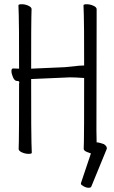

<svg xmlns="http://www.w3.org/2000/svg" viewBox="-20 -720 540 906"><path d="M70 -396V-401Q70 -621 68.5 -649.5Q67 -678 67 -695Q67 -700 83 -700Q99 -700 114 -693Q129 -686 129 -677Q129 -665 128 -639.5Q127 -614 127 -401V-396L286 -403L354 -410L377 -411V-416Q377 -621 375.5 -649.5Q374 -678 374 -695Q374 -700 389.5 -700Q405 -700 420.5 -693Q436 -686 436 -677Q436 -665 436 -640L435 -106Q435 -79 436 -48H441Q450 -47 470 -40Q484 -31 484 -21Q484 -19 484 -18L411 160Q409 166 398 166Q387 166 374.5 159Q362 152 362 148Q362 146 362 144L409 4Q398 0 390 -3Q375 -9 375 -18Q375 -30 376 -56Q377 -82 377 -347V-352Q334 -355 310 -355L127 -347V-342Q127 -74 128.5 -45Q130 -16 130 1Q130 6 114.5 6Q99 6 83.5 -1Q68 -8 68 -17Q68 -29 69 -55Q70 -81 70 -327H71V-332Q71 -338 60 -338Q49 -338 41.5 -355Q34 -372 34 -384.5Q34 -397 42 -397Z"/></svg>

Font: Moon Stars Kai T HW Light
Style: Regular
Weight: 300
Designer: GuiWonder
Version: Version 1.101